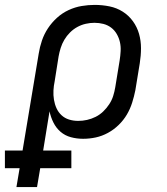

<svg xmlns="http://www.w3.org/2000/svg" viewBox="-63 -558 683 783"><path d="M4 205 17 128H-43V56H29L95 -340Q99 -366 108 -392.5Q117 -419 132.5 -442.5Q148 -466 169.5 -485.5Q191 -505 217 -517Q243 -529 270 -533.5Q297 -538 323 -538Q354 -538 383.5 -532Q413 -526 437.5 -510.5Q462 -495 479 -471.5Q496 -448 504 -420Q512 -392 512 -361.5Q512 -331 507 -300L489 -190Q484 -165 476 -139.5Q468 -114 454.5 -91Q441 -68 421 -48.5Q401 -29 377 -16Q353 -3 327.5 2.5Q302 8 276 8Q250 8 226 1.5Q202 -5 184 -20.5Q166 -36 155 -58Q144 -80 139 -104L113 56H228V128H101L88 205ZM256 -65Q274 -65 292 -69Q310 -73 327 -81.5Q344 -90 358 -103.5Q372 -117 382.5 -133Q393 -149 398.5 -166.5Q404 -184 407 -202L425 -312Q428 -331 429 -350Q430 -369 426 -386.5Q422 -404 413 -419.5Q404 -435 390 -445.5Q376 -456 358.5 -460.5Q341 -465 322 -465Q305 -465 287 -461Q269 -457 252.5 -448Q236 -439 222.5 -425.5Q209 -412 199.5 -396Q190 -380 184.5 -362.5Q179 -345 176 -328L160 -227Q156 -208 155 -189Q154 -170 157 -151.5Q160 -133 167.5 -116.5Q175 -100 188 -88Q201 -76 218.5 -70.5Q236 -65 256 -65Z"/></svg>

Font: Iosevka Curly Slab ExObl
Style: Regular
Weight: 400
Width: 7
Italic angle: -9°
Monospace: yes
Designer: Belleve Invis
Foundry: Belleve Invis
Version: Version 11.1.0; ttfautohint (v1.8.3)